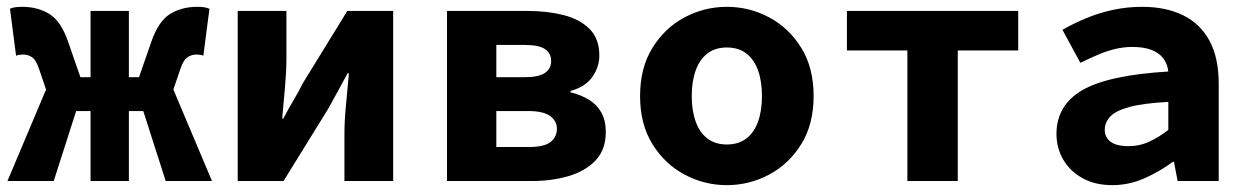

<svg xmlns="http://www.w3.org/2000/svg" viewBox="-20 -528 3640 560"><path d="M1.7 0 129.5 -302.8H244.1V-496.1H355.9V-302.8H470.5L598.3 0H463.3L397.9 -204.1H355.9V0H244.1V-204.1H202.1L136.7 0ZM122.9 -241.7 93.9 -326.9Q85.4 -352.7 73.9 -360.8Q62.3 -368.9 47.5 -368.9Q41.8 -368.9 36.8 -368.2Q31.9 -367.5 26.9 -365.5L9.1 -502.4Q17 -506.1 26.1 -507.1Q35.2 -508.1 44.9 -508.1Q89.7 -508.1 123.6 -487.5Q157.6 -466.8 178.2 -407.5L229.3 -260.4ZM477.1 -241.7 370.7 -260.4 421.8 -407.5Q442.7 -466.8 476.5 -487.5Q510.3 -508.1 555.1 -508.1Q565.6 -508.1 574.3 -507Q583 -505.8 590.9 -502.4L573.1 -365.5Q569.1 -367.5 563.7 -368.2Q558.2 -368.9 552.5 -368.9Q538.7 -368.9 526.6 -360.8Q514.6 -352.7 506.1 -326.9Z M673.3 0V-496.1H815.4V-358.3Q815.4 -320.6 811.3 -274.2Q807.2 -227.8 803 -182.2H806.3Q818.1 -205.2 835.6 -234.7Q853 -264.2 863.8 -286.2L993 -496.1H1126.7V0H984.6V-137.8Q984.6 -175.3 989.1 -221.6Q993.5 -267.9 997.7 -314.2H993.8Q982 -292.1 965.4 -261.8Q948.7 -231.5 936.9 -210.2L807 0Z M1283.8 0V-496.1H1518.2Q1576.3 -496.1 1623.9 -484Q1671.4 -471.8 1699.8 -443.4Q1728.1 -414.9 1728.1 -365.2Q1728.1 -333.8 1708.3 -304.6Q1688.6 -275.3 1643.8 -262.6V-258.9Q1675 -251.2 1698.3 -236.8Q1721.5 -222.4 1734.2 -199.3Q1746.9 -176.2 1746.9 -142.6Q1746.9 -91.7 1717.3 -60.4Q1687.7 -29 1638.6 -14.5Q1589.5 0 1530.5 0ZM1427.6 -302.8H1509.2Q1550.7 -302.8 1569.1 -315.1Q1587.5 -327.5 1587.5 -349.9Q1587.5 -372.4 1569.7 -384.7Q1552 -396.9 1510.2 -396.9H1427.6ZM1427.6 -99.2H1522.2Q1567.3 -99.2 1585.8 -113.9Q1604.3 -128.5 1604.3 -152.7Q1604.3 -175.2 1584.4 -189.7Q1564.5 -204.1 1520.8 -204.1H1427.6Z M2100 12Q2034.5 12 1976.8 -18.7Q1919 -49.5 1883 -107.5Q1846.9 -165.6 1846.9 -247.9Q1846.9 -330.4 1883 -388.5Q1919 -446.7 1976.8 -477.4Q2034.5 -508.1 2100 -508.1Q2165.5 -508.1 2223.2 -477.4Q2281 -446.7 2317 -388.5Q2353.1 -330.4 2353.1 -247.9Q2353.1 -165.6 2317 -107.5Q2281 -49.5 2223.2 -18.7Q2165.5 12 2100 12ZM2100 -106.6Q2133.9 -106.6 2156.7 -123.9Q2179.4 -141.2 2190.9 -173.1Q2202.4 -205 2202.4 -247.9Q2202.4 -290.8 2190.9 -322.8Q2179.4 -354.7 2156.7 -372.1Q2133.9 -389.5 2100 -389.5Q2066.1 -389.5 2043.4 -372.1Q2020.7 -354.7 2009.2 -322.8Q1997.6 -290.8 1997.6 -247.9Q1997.6 -205 2009.2 -173.1Q2020.7 -141.2 2043.4 -123.9Q2066.1 -106.6 2100 -106.6Z M2626.5 0V-380.8H2450.2V-496.1H2949.8V-380.8H2773.5V0Z M3224.4 12Q3174.2 12 3137.8 -8.1Q3101.3 -28.2 3081.4 -62Q3061.4 -95.9 3061.4 -137.6Q3061.4 -220.9 3136.6 -264.9Q3211.9 -308.8 3387.6 -319.4Q3385.1 -341.6 3373 -357.7Q3360.8 -373.8 3338.3 -382.5Q3315.7 -391.1 3282.4 -391.1Q3258.5 -391.1 3234.1 -385.5Q3209.7 -379.9 3184.4 -369.2Q3159.1 -358.6 3131.1 -344.6L3078.8 -441.1Q3113.1 -460.7 3150.8 -476Q3188.5 -491.4 3228.6 -499.7Q3268.6 -508.1 3310.8 -508.1Q3380.6 -508.1 3430.6 -483.5Q3480.7 -459 3507.6 -409.3Q3534.6 -359.6 3534.6 -283.6V0H3414.7L3404.1 -55.9H3400.4Q3362.6 -27.6 3317.6 -7.8Q3272.7 12 3224.4 12ZM3270.9 -101.7Q3304.1 -101.7 3332.9 -115.2Q3361.6 -128.7 3387.6 -149.2V-230.8Q3314.6 -227 3274.2 -216Q3233.8 -205 3218 -187.8Q3202.2 -170.5 3202.2 -149.3Q3202.2 -133.7 3210.7 -122.8Q3219.3 -111.8 3234.7 -106.7Q3250.1 -101.7 3270.9 -101.7Z"/></svg>

Font: Source Code Pro ExtraLight
Style: Regular
Weight: 200
Monospace: yes
Designer: Paul D. Hunt, Teo Tuominen
Foundry: Adobe
Version: Version 1.026;hotconv 1.1.0;makeotfexe 2.6.0